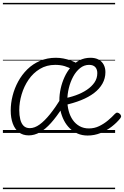

<svg xmlns="http://www.w3.org/2000/svg" viewBox="-20 -918 856 1326"><path d="M179 17Q137 17 109.5 -5Q82 -27 68 -65.5Q54 -104 54 -155Q54 -205 67 -256.5Q80 -308 105.5 -355Q131 -402 168.5 -439Q206 -476 256 -497.5Q306 -519 366 -519Q392 -519 418 -514Q444 -509 469.5 -500Q495 -491 520 -476L483 -436Q457 -452 427.5 -461Q398 -470 361 -470Q302 -470 255.5 -442Q209 -414 177.5 -368Q146 -322 129.5 -266.5Q113 -211 113 -157Q113 -122 120 -93.5Q127 -65 143 -49Q159 -33 186 -33Q219 -33 253.5 -58Q288 -83 325 -129Q362 -175 401 -238L412 -176Q371 -112 332 -68.5Q293 -25 255 -4Q217 17 179 17ZM585 18Q547 18 516 4.5Q485 -9 461.5 -32Q438 -55 422 -86Q406 -117 398 -152.5Q390 -188 390 -225Q390 -265 399 -306Q408 -347 425.5 -385.5Q443 -424 469 -454Q495 -484 529 -501.5Q563 -519 605 -519Q638 -519 661 -506.5Q684 -494 696 -471.5Q708 -449 708 -420Q708 -377 687.5 -340.5Q667 -304 629.5 -275.5Q592 -247 539.5 -226Q487 -205 422 -191L410 -236Q459 -244 502.5 -259.5Q546 -275 579.5 -297.5Q613 -320 632.5 -348.5Q652 -377 652 -413Q652 -439 638 -454.5Q624 -470 595 -470Q561 -470 533 -447.5Q505 -425 485.5 -389Q466 -353 455.5 -310Q445 -267 445 -226Q445 -187 454.5 -151.5Q464 -116 483 -89Q502 -62 530 -46.5Q558 -31 594 -31Q632 -31 665 -47Q698 -63 726 -86.5Q754 -110 774 -132Q783 -141 791 -140Q799 -139 807 -132Q814 -126 816 -118Q818 -110 810 -100Q786 -70 751 -43Q716 -16 674 1Q632 18 585 18ZM0 378H775V388H0ZM0 -20H775V0H0ZM0 -505H775V-500H0ZM0 -898H775V-888H0Z"/></svg>

Font: Playwrite DE SAS Guides
Style: Regular
Weight: 400
Designer: Veronika Burian, José Scaglione
Foundry: TypeTogether
Version: Version 1.003